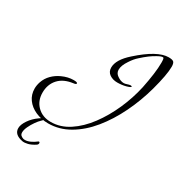

<svg xmlns="http://www.w3.org/2000/svg" viewBox="-197 -777 1053 1125"><g transform="rotate(30 329.5 -214.0)"><path d="M197 47Q150 47 111 29.5Q72 12 49.5 -19Q27 -50 27 -91Q27 -113 35 -137Q46 -169 69.5 -192.5Q93 -216 124 -230Q163 -248 201 -248Q227 -248 227 -240Q227 -233 210 -231Q146 -223 112.5 -186Q79 -149 79 -93Q79 -38 114.5 -3Q150 32 206 32Q271 32 329.5 -6.5Q388 -45 436 -109.5Q484 -174 519 -253Q554 -332 572 -414Q583 -468 589 -513Q595 -558 595 -593Q595 -624 589 -625Q579 -628 551 -612Q532 -602 510.5 -586Q489 -570 465 -548Q443 -529 423 -498Q398 -461 398 -433Q398 -409 419 -395Q442 -379 463 -379Q472 -379 484.5 -383.5Q497 -388 505 -388Q514 -388 514 -384Q514 -378 485 -370Q458 -363 428 -363Q398 -363 376 -378Q354 -393 354 -422Q354 -475 423 -536Q541 -642 616 -642Q643 -642 651 -633.5Q659 -625 659 -602Q659 -549 629 -438Q603 -343 560.5 -255.5Q518 -168 462.5 -100Q407 -32 339.5 7.5Q272 47 197 47ZM121 213Q60 202 60 158Q60 134 81 103Q102 72 135 49Q144 42 150.5 39.5Q157 37 160 37Q164 37 164 40Q164 46 153 55Q142 65 127.5 85.5Q113 106 102.5 128.5Q92 151 92 168Q92 181 99 187.5Q106 194 115 197Q119 199 129 199Q145 199 164.5 190Q184 181 200 168Q202 166 205 166Q211 166 211 174Q211 183 201 189Q176 205 155.5 210Q135 215 121 213Z"/></g></svg>

Font: Ephesis
Style: Regular
Weight: 400
Designer: Robert E. Leuschke
Foundry: Robert E. Leuschke
Version: Version 1.010; ttfautohint (v1.8.3)